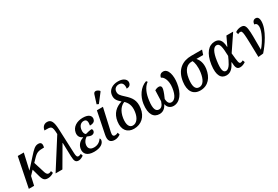

<svg xmlns="http://www.w3.org/2000/svg" viewBox="71 -1912 4382 3026"><g transform="rotate(-30 2262.0 -399.5)"><path d="M26 0H122L158 -158L229 -232L268 -91C290 -14 316 7 376 7C418 7 453 -11 481 -29L468 -68C448 -58 437 -53 423 -53C400 -53 383 -66 370 -103L305 -311L360 -368C427 -438 456 -443 560 -445C573 -504 564 -541 507 -541C448 -541 410 -501 333 -416L178 -244L244 -536H134Z M513 0H637L847 -360H851L858 -111C861 -21 880 7 933 7C967 7 1000 -13 1023 -29L1011 -68C994 -59 977 -53 963 -53C937 -53 928 -74 925 -126L906 -576C900 -714 873 -770 800 -770C734 -770 706 -718 699 -674C825 -674 840 -680 846 -524Z M1213 10C1332 10 1390 -39 1399 -91C1403 -110 1396 -123 1388 -130C1353 -76 1304 -51 1246 -51C1170 -51 1144 -95 1154 -154C1165 -213 1202 -244 1229 -258C1260 -243 1285 -235 1306 -235C1336 -235 1361 -254 1365 -280C1368 -300 1362 -313 1353 -320C1323 -320 1281 -311 1240 -299C1216 -307 1201 -348 1211 -400C1221 -458 1257 -495 1308 -495C1364 -495 1371 -449 1359 -382C1429 -382 1453 -408 1460 -445C1468 -495 1435 -546 1321 -546C1213 -546 1124 -493 1108 -398C1098 -339 1124 -297 1173 -278L1172 -274C1116 -255 1062 -216 1049 -139C1034 -54 1085 10 1213 10Z M1650 -605 1772 -763 1773 -775C1738 -812 1683 -828 1666 -775L1617 -620ZM1589 10C1630 10 1665 -7 1693 -26L1681 -66C1661 -56 1647 -51 1627 -51C1592 -51 1580 -75 1593 -131L1684 -536H1574L1493 -136C1473 -34 1507 10 1589 10Z M1939 10C2072 10 2167 -77 2187 -220C2206 -359 2154 -425 2072 -500C2006 -561 1978 -585 1986 -647C1992 -688 2025 -718 2076 -718C2144 -718 2162 -663 2152 -596C2196 -596 2227 -617 2233 -660C2240 -707 2199 -765 2088 -765C1986 -765 1910 -713 1899 -630C1887 -545 1930 -508 1980 -462C1870 -430 1786 -357 1767 -220C1746 -73 1819 10 1939 10ZM1947 -44C1886 -44 1854 -104 1870 -219C1889 -347 1952 -412 2014 -434C2060 -391 2099 -329 2082 -215C2068 -112 2016 -43 1947 -44Z M2260 -256C2235 -74 2298 10 2403 10C2464 10 2510 -23 2542 -90C2553 -29 2597 10 2659 10C2770 10 2858 -102 2882 -274C2901 -401 2876 -544 2780 -544C2742 -544 2712 -522 2705 -476C2749 -463 2799 -378 2781 -250C2763 -115 2712 -57 2658 -57C2616 -57 2592 -88 2589 -156C2605 -190 2635 -261 2644 -304C2652 -341 2642 -370 2600 -370C2576 -370 2548 -360 2529 -349C2527 -297 2524 -215 2522 -153C2500 -82 2469 -57 2431 -57C2380 -57 2341 -99 2364 -261C2378 -367 2413 -470 2492 -525L2474 -546C2354 -506 2278 -382 2260 -256Z M3146 10C3292 10 3373 -100 3393 -239C3407 -343 3377 -407 3337 -453H3460L3488 -536H3291C3130 -536 3002 -450 2974 -248C2952 -89 3013 10 3146 10ZM3155 -43C3079 -43 3060 -122 3077 -243C3099 -404 3176 -453 3249 -453H3267C3285 -421 3303 -341 3288 -236C3271 -115 3225 -43 3155 -43Z M3621 10C3705 10 3751 -55 3789 -131H3793C3797 -28 3813 7 3873 7C3912 7 3949 -13 3972 -29L3958 -68C3944 -60 3926 -53 3913 -53C3882 -53 3878 -85 3862 -251L4054 -536H3931L3856 -376H3851C3847 -510 3792 -546 3722 -546C3611 -546 3524 -451 3496 -257C3469 -65 3527 10 3621 10ZM3648 -55C3596 -55 3581 -118 3602 -266C3622 -410 3663 -482 3718 -482C3778 -482 3789 -408 3794 -244C3757 -164 3714 -55 3648 -55Z M4091 -506 4102 -461C4120 -472 4132 -476 4146 -476C4191 -476 4189 -433 4199 9L4291 -1C4374 -93 4522 -297 4522 -455C4522 -517 4499 -542 4463 -542C4429 -542 4401 -517 4399 -466C4429 -467 4451 -444 4451 -396C4451 -312 4374 -164 4292 -72H4290C4290 -463 4297 -540 4196 -540C4160 -540 4123 -529 4091 -506Z"/></g></svg>

Font: Noto Serif Condensed Medium
Style: Italic
Weight: 500
Width: 3
Italic angle: -12°
Designer: Monotype Design Team
Foundry: Monotype Imaging Inc.
Version: Version 2.013